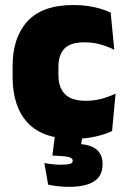

<svg xmlns="http://www.w3.org/2000/svg" viewBox="-20 -526 492 746"><path d="M265.5 13.5Q145 13.5 87 -49.5Q29 -112.5 29 -227V-269.5Q29 -380.5 87 -443.5Q145 -506.5 265 -506.5Q294.5 -506.5 321 -502.8Q347.5 -499 370 -492.2Q392.5 -485.5 410 -477L424 -332.5Q399.5 -345 371 -353.2Q342.5 -361.5 307.5 -361.5Q253.5 -361.5 230.2 -337Q207 -312.5 207 -266.5V-234Q207 -186 232.5 -160.2Q258 -134.5 312.5 -134.5Q346.5 -134.5 374.2 -142Q402 -149.5 429 -162L415.5 -17Q388 -3.5 349 5Q310 13.5 265.5 13.5ZM303.5 -18.5 290 68.5 223.5 34.5Q235.5 33.5 247 33.2Q258.5 33 270 33Q326.5 33 352.5 52.8Q378.5 72.5 378.5 109.5V112.5Q378.5 157.5 345.5 178.8Q312.5 200 248 200Q225 200 204.2 197.5Q183.5 195 167 191.5L152.5 107.5Q167.5 110.5 184 112.2Q200.5 114 215 114Q240 114 251.2 111Q262.5 108 262.5 99V98Q262.5 88.5 247.5 84.2Q232.5 80 185.5 78.5Q185 78.5 184.5 78.5Q184 78.5 183.5 78.5L196 -18.5Z"/></svg>

Font: Anek Telugu ExtraBold
Style: Regular
Weight: 800
Designer: Omkar Bhoir (Telugu), Yesha Goshar (Latin)
Foundry: Ek Type
Version: Version 1.003